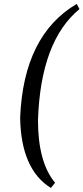

<svg xmlns="http://www.w3.org/2000/svg" viewBox="-20 -803 424 977"><path d="M238.8 153.3Q86.9 59.1 82.5 -204.1Q99.6 -624 370.6 -783.2L384.3 -756.8Q186.5 -593.8 173.3 -191.4Q173.3 22.5 260.3 127Z"/></svg>

Font: Kelvinch
Style: Italic
Weight: 400
Italic angle: -10°
Designer: Paul James Miller
Foundry: High-Logic / Made with FontCreator
Version: Version 3.40;July 22, 2017;FontCreator 11.0.0.2388 64-bit